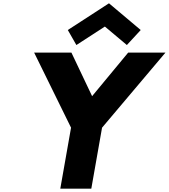

<svg xmlns="http://www.w3.org/2000/svg" viewBox="-20 -1144 1023 1164"><path d="M187 -825 410.7 -370 345.5 0H533.5L598.7 -370L983 -825H757L538.4 -561L413 -825ZM391.1 -962 443.1 -871 615.8 -983 749.1 -871 833.1 -962 640.7 -1124Z"/></svg>

Font: Hussar Wysoki
Style: Obl
Weight: 700
Foundry: Cannot Into Space Fonts
Version: Version 0.92